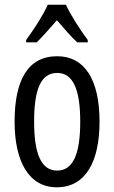

<svg xmlns="http://www.w3.org/2000/svg" viewBox="-20 -786 485 816"><path d="M260 -766H183C164 -723 127 -665 91 -616V-606H136C160 -629 191 -665 222 -700C252 -665 280 -632 308 -606H353V-616C320 -660 281 -721 260 -766ZM403 -269C403 -452 337 -547 223 -547C99 -547 42 -446 42 -269C42 -101 102 10 221 10C346 10 403 -102 403 -269ZM125 -269C125 -407 154 -476 223 -476C290 -476 321 -407 321 -269C321 -130 290 -61 223 -61C155 -61 125 -132 125 -269Z"/></svg>

Font: Noto Sans Myanmar UI ExtraCondensed
Style: Regular
Weight: 400
Width: 2
Designer: Monotype Design Team
Foundry: Monotype Imaging Inc.
Version: Version 2.103